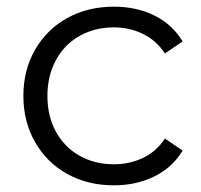

<svg xmlns="http://www.w3.org/2000/svg" viewBox="-20 -550 603 575"><path d="M321 -530Q389 -530 442.5 -503.5Q496 -477 527 -426L474 -390Q448 -429 408 -448.5Q368 -468 321 -468Q264 -468 218.5 -442.5Q173 -417 147.5 -370Q122 -323 122 -263Q122 -202 147.5 -155.5Q173 -109 218.5 -83.5Q264 -58 321 -58Q368 -58 408 -77Q448 -96 474 -135L527 -99Q496 -48 442 -21.5Q388 5 321 5Q243 5 181.5 -29Q120 -63 85 -124.5Q50 -186 50 -263Q50 -340 85 -401Q120 -462 181.5 -496Q243 -530 321 -530Z"/></svg>

Font: APTA Sans Regular
Style: Regular
Weight: 400
Version: Version 7.200